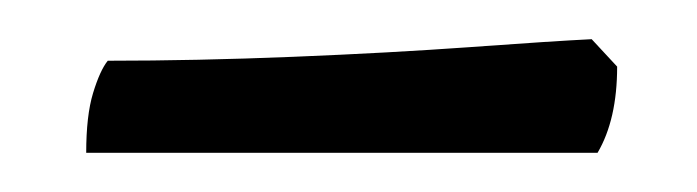

<svg xmlns="http://www.w3.org/2000/svg" viewBox="-20 -348 356 98"><path d="M24 -270Q24 -289 27.5 -300.5Q31 -312 35 -317Q80 -317 129.5 -319Q179 -321 220.5 -324Q262 -327 282 -328L295 -314Q295 -287 285 -270Z"/></svg>

Font: Texturina 72pt
Style: Regular
Weight: 400
Designer: Guillermo Torres Carreño
Foundry: Omnibus-Type
Version: Version 1.002; ttfautohint (v1.8.3)